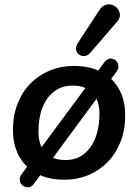

<svg xmlns="http://www.w3.org/2000/svg" viewBox="-20 -794 616 859"><path d="M268 10Q196 10 144.5 -17.5Q93 -45 65.5 -95Q38 -145 38 -212Q38 -278 59 -331Q80 -384 117.5 -421.5Q155 -459 204 -479Q253 -499 310 -499Q382 -499 433.5 -472Q485 -445 512.5 -395.5Q540 -346 540 -278Q540 -212 519 -159Q498 -106 460.5 -68Q423 -30 374 -10Q325 10 268 10ZM273 -78Q321 -78 355 -104.5Q389 -131 407 -177.5Q425 -224 425 -284Q425 -346 394 -378.5Q363 -411 304 -411Q257 -411 222.5 -385Q188 -359 170 -312.5Q152 -266 152 -206Q152 -143 183.5 -110.5Q215 -78 273 -78ZM131 29Q121 43 107 44Q93 45 82 36.5Q71 28 68.5 14Q66 0 77 -15L448 -517Q459 -531 472.5 -532Q486 -533 496.5 -524.5Q507 -516 509.5 -502Q512 -488 501 -473ZM385 -559Q373 -545 359 -543.5Q345 -542 334 -549.5Q323 -557 320.5 -571Q318 -585 328 -601L424 -748Q436 -767 452 -772Q468 -777 482.5 -772Q497 -767 506.5 -755Q516 -743 516.5 -727.5Q517 -712 503 -696Z"/></svg>

Font: Nunito ExtraLight
Style: Italic
Weight: 200
Italic angle: -9°
Designer: Vernon Adams
Foundry: Vernon Adams
Version: Version 3.602